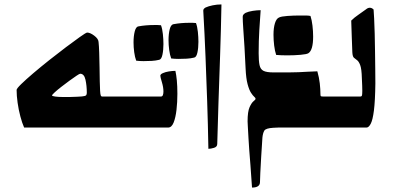

<svg xmlns="http://www.w3.org/2000/svg" viewBox="-20 -576 1790 867"><path d="M372 -157Q372 -189 366 -216Q360 -243 342 -243Q339 -243 325.5 -234Q312 -225 293.5 -211.5Q275 -198 257 -184Q239 -170 227 -159Q215 -148 215 -145Q215 -142 229.5 -140Q244 -138 263 -138Q282 -138 295 -138Q334 -139 350 -140.5Q366 -142 369 -146Q372 -150 372 -157ZM442 -140H534V0H388Q308 0 230 0Q152 0 89 0Q80 -20 72 -50Q64 -80 59.5 -112Q55 -144 55 -170Q55 -176 76 -196.5Q97 -217 130.5 -245.5Q164 -274 203 -305Q242 -336 278 -363Q314 -390 340 -408.5Q366 -427 373 -429Q387 -429 405.5 -415Q424 -401 425 -387Q427 -369 428 -338Q429 -307 429.5 -272.5Q430 -238 430.5 -209Q431 -180 432 -166Q433 -150 435 -145Q437 -140 442 -140Z M716 -246Q727 -251 743 -253.5Q759 -256 772 -256Q776 -239 778.5 -213Q781 -187 781 -152Q781 -115 777 -80Q773 -45 764 -22.5Q755 0 739 0H494V-140H706Q713 -140 715.5 -146.5Q718 -153 718 -163Q718 -182 711 -205Q704 -228 704 -234Q704 -241 716 -246ZM606 -457Q638 -463 676 -463Q684 -463 691.5 -463Q699 -463 707 -462Q713 -446 715.5 -422Q718 -398 718 -377Q718 -350 713.5 -329Q709 -308 699 -306Q683 -302 665 -301Q647 -300 628 -300Q620 -300 611.5 -300.5Q603 -301 595 -302Q589 -318 586 -340.5Q583 -363 583 -385Q583 -413 588.5 -434.5Q594 -456 606 -457ZM765 -467Q797 -473 834 -473Q842 -473 849.5 -473Q857 -473 865 -472Q871 -456 873.5 -432Q876 -408 876 -387Q876 -360 871.5 -339Q867 -318 857 -316Q841 -312 823 -311Q805 -310 786 -310Q778 -310 769.5 -310.5Q761 -311 753 -312Q747 -328 744 -350.5Q741 -373 741 -395Q741 -423 746.5 -444.5Q752 -466 765 -467Z M980 -556Q978 -443 974 -328.5Q970 -214 966.5 -111Q963 -8 961 74Q961 87 946.5 91.5Q932 96 921 96Q919 -17 915.5 -119Q912 -221 908 -321Q904 -421 898 -526Q898 -527 898 -527.5Q898 -528 898 -529Q898 -536 908 -542Q921 -548 940.5 -552Q960 -556 980 -556Z M1215 -249Q1257 -249 1283.5 -249Q1310 -249 1329 -250Q1348 -251 1367 -252Q1386 -253 1413 -254Q1421 -226 1424 -199.5Q1427 -173 1427 -150Q1427 -143 1429 -141.5Q1431 -140 1444 -140Q1464 -140 1487 -140Q1510 -140 1526 -140V0H1246Q1245 0 1236 0Q1227 0 1214 1Q1180 3 1173.5 14Q1167 25 1165 45Q1162 89 1159.5 131Q1157 173 1155.5 204Q1154 235 1154 246Q1154 271 1118 271Q1114 212 1111 171.5Q1108 131 1105.5 101.5Q1103 72 1102 47Q1101 22 1099 -7Q1099 -12 1098.5 -17.5Q1098 -23 1098 -28Q1098 -72 1107 -92Q1116 -112 1125 -119Q1134 -126 1134 -130Q1134 -134 1128 -139Q1122 -144 1113.5 -157Q1105 -170 1098 -196Q1091 -222 1089 -267Q1087 -317 1084 -363.5Q1081 -410 1078.5 -446Q1076 -482 1076 -500Q1076 -507 1080 -511Q1084 -515 1089 -518Q1102 -524 1121.5 -527Q1141 -530 1157 -530Q1154 -489 1151 -440.5Q1148 -392 1148 -336Q1148 -301 1152 -282Q1156 -263 1170 -256Q1184 -249 1215 -249ZM1240 -497Q1250 -502 1278 -504Q1306 -506 1334 -506Q1348 -506 1360 -506Q1372 -506 1382 -504Q1388 -486 1391 -460.5Q1394 -435 1394 -411Q1394 -350 1373 -336Q1366 -331 1337.5 -328.5Q1309 -326 1278 -326Q1264 -326 1251 -326.5Q1238 -327 1227 -328Q1221 -346 1218 -370.5Q1215 -395 1215 -419Q1215 -450 1221.5 -471Q1228 -492 1240 -497Z M1486 0V-140H1607Q1612 -140 1614 -143.5Q1616 -147 1616 -166Q1616 -175 1615.5 -189.5Q1615 -204 1614 -223Q1613 -265 1606.5 -282Q1600 -299 1592 -304.5Q1584 -310 1578 -315.5Q1572 -321 1571 -340Q1570 -370 1568.5 -408Q1567 -446 1566 -483Q1580 -497 1598.5 -509.5Q1617 -522 1633 -534Q1641 -541 1650 -541Q1659 -541 1667 -533Q1668 -521 1669.5 -492Q1671 -463 1672 -424.5Q1673 -386 1673.5 -344Q1674 -302 1674.5 -264Q1675 -226 1675 -199Q1674 -120 1668.5 -77Q1663 -34 1654 -17Q1645 0 1635 0Z"/></svg>

Font: Alkalami
Style: Regular
Weight: 400
Designer: Becca Hirsbrunner Spalinger
Foundry: SIL International
Version: Version 2.000